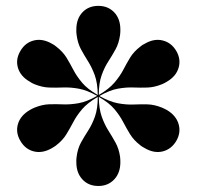

<svg xmlns="http://www.w3.org/2000/svg" viewBox="-20 -780 670 654"><path d="M390 -227.5Q390 -191 369 -168.8Q348 -146.5 315 -146.5Q281.5 -146.5 260.8 -168.8Q240 -191 240 -227.5Q240 -232 240 -236.2Q240 -240.5 241 -246Q244.5 -274 256 -294.8Q267.5 -315.5 280.8 -336Q294 -356.5 303.5 -383.2Q313 -410 313 -450Q278 -429.5 259.5 -407.8Q241 -386 229.8 -364.5Q218.5 -343 206.2 -322.8Q194 -302.5 172 -285.5Q168 -282 164.2 -280Q160.5 -278 157 -275.5Q125 -257 95.5 -264.2Q66 -271.5 49.5 -300Q32.5 -328.5 41.2 -357.8Q50 -387 82 -405.5Q85.5 -407.5 89.2 -409.5Q93 -411.5 98 -413.5Q124 -424 147.5 -424.8Q171 -425.5 195.2 -424.5Q219.5 -423.5 247.8 -428.5Q276 -433.5 311 -453.5Q276 -473 247.8 -478Q219.5 -483 195.2 -482Q171 -481 147.5 -481.8Q124 -482.5 98 -493Q93 -495 89.2 -497Q85.5 -499 82 -501.5Q50 -519.5 41.2 -548.8Q32.5 -578 49.5 -606.5Q66 -635 95.5 -642.2Q125 -649.5 157 -631Q160.5 -629 164.2 -626.8Q168 -624.5 172 -621Q194.5 -603.5 206.8 -583.2Q219 -563 230.2 -541.5Q241.5 -520 259.8 -498.2Q278 -476.5 313 -456.5Q312.5 -497 302.8 -523.8Q293 -550.5 280 -571Q267 -591.5 255.8 -612.2Q244.5 -633 241 -661Q240 -666 240 -670.2Q240 -674.5 240 -679Q240 -716 260.8 -738Q281.5 -760 315 -760Q348 -760 369 -738Q390 -716 390 -679Q390 -674.5 389.8 -670.2Q389.5 -666 389 -661Q385 -632.5 373.5 -611.8Q362 -591 348.8 -570.5Q335.5 -550 326 -523.2Q316.5 -496.5 316.5 -456.5Q351.5 -477 370 -498.8Q388.5 -520.5 399.8 -542Q411 -563.5 423.2 -583.8Q435.5 -604 457.5 -621Q461.5 -624.5 465.2 -626.8Q469 -629 473 -631Q504.5 -649.5 534 -642.2Q563.5 -635 580.5 -606.5Q597 -578 588.2 -548.8Q579.5 -519.5 548 -501.5Q544 -499 540.2 -497Q536.5 -495 531.5 -493Q505.5 -482.5 482 -481.8Q458.5 -481 434.2 -482Q410 -483 381.8 -478Q353.5 -473 318.5 -453Q353.5 -433.5 381.8 -428.2Q410 -423 434.2 -424Q458.5 -425 482 -424.5Q505.5 -424 531.5 -413.5Q536.5 -411.5 540.2 -409.5Q544 -407.5 548 -405.5Q579.5 -387 588.2 -357.8Q597 -328.5 580.5 -300Q563.5 -271.5 534 -264.2Q504.5 -257 473 -275.5Q469 -278 465.2 -280Q461.5 -282 457.5 -285.5Q435 -303 422.8 -323.2Q410.5 -343.5 399.2 -365Q388 -386.5 369.8 -408.2Q351.5 -430 316.5 -450Q317 -409.5 326.5 -382.8Q336 -356 349 -335.5Q362 -315 373.5 -294.2Q385 -273.5 389 -246Q389.5 -240.5 389.8 -236.2Q390 -232 390 -227.5Z"/></svg>

Font: Bodoni* 48pt
Style: Bold
Weight: 700
Version: Version 2.3